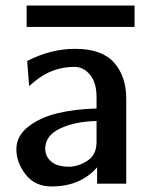

<svg xmlns="http://www.w3.org/2000/svg" viewBox="-20 -662 548 692"><path d="M76 -565V-642H465V-565ZM328 -271V-312Q328 -364 304.5 -392.5Q281 -421 248 -421Q170 -421 108 -371L85 -352L78 -442Q162 -486 251 -486Q347 -486 391 -436.5Q435 -387 435 -306V0H330V-59Q270 10 166 10Q106 10 72.5 -33Q39 -76 39 -124Q39 -172 82 -205.5Q125 -239 188 -254Q251 -269 328 -271ZM143 -126Q143 -101 160.5 -83.5Q178 -66 205 -63Q214 -61 233 -61Q269 -64 298.5 -85Q328 -106 328 -151V-226Q249 -224 196 -198.5Q143 -173 143 -126Z"/></svg>

Font: Coval
Style: Medium
Weight: 500
Foundry: Context Ltd
Version: Version 001.000